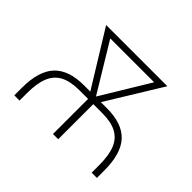

<svg xmlns="http://www.w3.org/2000/svg" viewBox="-121 -709 888 888"><g transform="rotate(45 323.0 -265.0)"><path d="M53.7 0V-48.8Q53.7 -158.7 101.3 -209.7Q148.9 -260.7 249 -260.7H290L124 -530.3H524.4L358.9 -260.7H399.4Q499 -260.7 546.4 -209.7Q593.8 -158.7 593.8 -48.8V0H559.6V-48.8Q559.6 -114.3 543.2 -153.6Q526.9 -192.9 491.7 -211.2Q456.5 -229.5 399.4 -229.5H340.8V0H306.6V-229.5H249Q191.9 -229.5 156.5 -211.2Q121.1 -192.9 104.5 -153.3Q87.9 -113.8 87.9 -48.8V0ZM324.7 -263.2 468.3 -500H181.2Z"/></g></svg>

Font: Pretendard JP Thin
Style: Regular
Weight: 100
Designer: Base glyphs from Inter by Rasmus Andersson; Hangeul glyphs from Noto Sans CJK(Source Han Sans) by Jang Soo-young and Kan
Foundry: Kil Hyung-jin
Version: Version 1.309